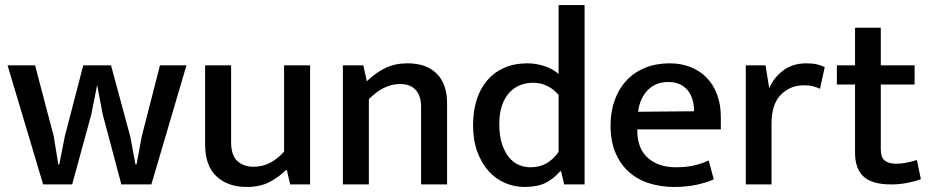

<svg xmlns="http://www.w3.org/2000/svg" viewBox="-20 -731 3690 761"><path d="M10 -472H119L193 -191L211 -79H215L237 -191L310 -472H420L496 -191L517 -79H521L542 -191L614 -472H719L580 0H461L387 -278L365 -394L342 -278L266 0H151Z M1106 -472H1209V0H1130L1117 -57H1113Q1088 -31 1050 -10.5Q1012 10 958 10Q883 10 838 -32Q793 -74 793 -158V-472H896V-169Q896 -114 921.5 -92Q947 -70 983 -70Q1022 -70 1052 -86.5Q1082 -103 1106 -130Z M1442 0H1339V-472H1420L1434 -409Q1469 -443 1507.5 -461.5Q1546 -480 1595 -480Q1670 -480 1711 -439Q1752 -398 1752 -322V0H1649V-309Q1649 -350 1628 -374Q1607 -398 1565 -398Q1533 -398 1501.5 -382.5Q1470 -367 1442 -338Z M2194 -711H2297V0H2216L2204 -52H2200Q2174 -22 2142 -6Q2110 10 2059 10Q2019 10 1982.5 -5.5Q1946 -21 1917.5 -52Q1889 -83 1872 -129Q1855 -175 1855 -235Q1855 -291 1869.5 -336Q1884 -381 1911.5 -413Q1939 -445 1979 -462.5Q2019 -480 2070 -480Q2105 -480 2138 -469Q2171 -458 2194 -438ZM2194 -355Q2152 -403 2093 -403Q2067 -403 2043 -394Q2019 -385 2000 -365Q1981 -345 1970 -314Q1959 -283 1959 -238Q1959 -193 1969.5 -161Q1980 -129 1997 -108Q2014 -87 2036.5 -77.5Q2059 -68 2083 -68Q2119 -68 2146.5 -84Q2174 -100 2194 -129Z M2837 -218H2506V-214Q2506 -142 2548 -105Q2590 -68 2659 -68Q2697 -68 2727.5 -74.5Q2758 -81 2789 -95L2809 -20Q2780 -7 2740 1.5Q2700 10 2652 10Q2601 10 2555 -4Q2509 -18 2474.5 -48Q2440 -78 2420 -124Q2400 -170 2400 -234Q2400 -289 2416.5 -334.5Q2433 -380 2463.5 -412.5Q2494 -445 2537.5 -462.5Q2581 -480 2634 -480Q2680 -480 2717.5 -465Q2755 -450 2781.5 -422.5Q2808 -395 2822.5 -355.5Q2837 -316 2837 -268ZM2731 -290Q2731 -314 2725 -335Q2719 -356 2707 -371.5Q2695 -387 2675.5 -396.5Q2656 -406 2629 -406Q2579 -406 2547.5 -374Q2516 -342 2509 -288Z M2936 0V-472H3014L3029 -381Q3046 -423 3084 -451.5Q3122 -480 3176 -480Q3200 -480 3217.5 -476Q3235 -472 3249 -465L3230 -379Q3218 -385 3202.5 -389Q3187 -393 3167 -393Q3112 -393 3075 -355.5Q3038 -318 3038 -242V0Z M3605 -396H3471V-141Q3471 -106 3487.5 -94Q3504 -82 3532 -82Q3552 -82 3574.5 -86.5Q3597 -91 3614 -97L3630 -21Q3610 -13 3578.5 -6.5Q3547 0 3512 0Q3436 0 3402.5 -31.5Q3369 -63 3369 -125V-396H3297V-472H3369V-621H3471V-472H3605Z"/></svg>

Font: Ek Mukta Medium
Style: Regular
Weight: 500
Designer: Girish Dalvi and Yashodeep Gholap
Foundry: Ek Type
Version: Version 2.538;PS 1.002;hotconv 16.6.51;makeotf.lib2.5.65220;